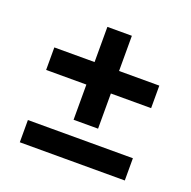

<svg xmlns="http://www.w3.org/2000/svg" viewBox="-91 -582 637 641"><g transform="rotate(20 227.5 -261.0)"><path d="M273 -367H416V-287H273V-162H186V-287H43V-367H186V-492H273ZM43 -30V-109H416V-30Z"/></g></svg>

Font: Khand Medium
Style: Regular
Weight: 500
Designer: Devanagari: Sanchit Sawaria, Jyotish Sonowal; Latin: Satya Rajpurohit
Foundry: Indian Type Foundry
Version: Version 1.100;PS 1.0;hotconv 1.0.78;makeotf.lib2.5.61930; tt